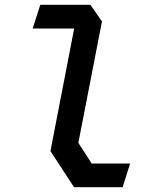

<svg xmlns="http://www.w3.org/2000/svg" viewBox="-20 -785 660 805"><path d="M290.5 0H494L525.5 -99.5H364.5L308.5 -186L407.5 -695L359 -765H149L117 -665.5H291L191.5 -151.5Z"/></svg>

Font: Monaspace Krypton Medium
Style: Italic
Weight: 500
Italic angle: -11°
Designer: Riley Cran & the Lettermatic Team
Foundry: Lettermatic
Version: Version 1.101 (Monaspace Krypton)